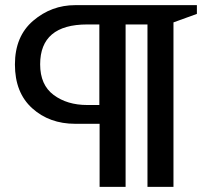

<svg xmlns="http://www.w3.org/2000/svg" viewBox="-20 -726 827 746"><path d="M319 -318H366V-631H319Q136 -631 136 -476Q136 -396 188.5 -357Q241 -318 319 -318ZM654 0H553V-631H468V0H367V-245H272Q172 -245 105 -305.5Q38 -366 38 -475.5Q38 -585 109 -645.5Q180 -706 272 -706H745V-672L654 -639Z"/></svg>

Font: Belgrano
Style: Regular
Weight: 400
Designer: Daniel Hernandez
Foundry: Daniel Hernndez
Version: Version 1.003